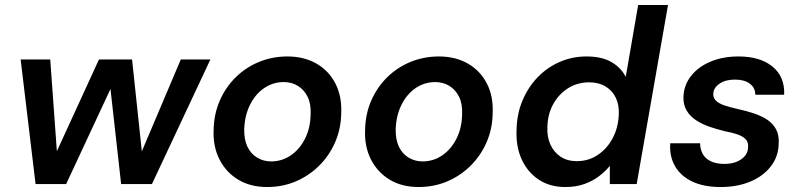

<svg xmlns="http://www.w3.org/2000/svg" viewBox="-20 -740 3218 772"><path d="M123 0 63 -501H182L212 -86L188 -87L378 -501H511L555 -87L531 -86L707 -501H826L591 0H467L419 -429H446L246 0Z M1054 12Q987 12 938 -17.5Q889 -47 862.5 -99Q836 -151 839 -217Q840 -281 863.5 -335Q887 -389 927.5 -429Q968 -469 1021.5 -491Q1075 -513 1136 -513Q1202 -513 1252 -484.5Q1302 -456 1328.5 -404.5Q1355 -353 1352 -285Q1351 -222 1327.5 -168Q1304 -114 1263 -73.5Q1222 -33 1169 -10.5Q1116 12 1054 12ZM1070 -91Q1114 -91 1149.5 -115.5Q1185 -140 1206.5 -182.5Q1228 -225 1229 -280Q1231 -322 1217 -350.5Q1203 -379 1178 -394.5Q1153 -410 1121 -410Q1078 -410 1042.5 -386Q1007 -362 985.5 -319Q964 -276 962 -221Q961 -180 974.5 -151Q988 -122 1013.5 -106.5Q1039 -91 1070 -91Z M1663 12Q1596 12 1547 -17.5Q1498 -47 1471.5 -99Q1445 -151 1448 -217Q1449 -281 1472.5 -335Q1496 -389 1536.5 -429Q1577 -469 1630.5 -491Q1684 -513 1745 -513Q1811 -513 1861 -484.5Q1911 -456 1937.5 -404.5Q1964 -353 1961 -285Q1960 -222 1936.5 -168Q1913 -114 1872 -73.5Q1831 -33 1778 -10.5Q1725 12 1663 12ZM1679 -91Q1723 -91 1758.5 -115.5Q1794 -140 1815.5 -182.5Q1837 -225 1838 -280Q1840 -322 1826 -350.5Q1812 -379 1787 -394.5Q1762 -410 1730 -410Q1687 -410 1651.5 -386Q1616 -362 1594.5 -319Q1573 -276 1571 -221Q1570 -180 1583.5 -151Q1597 -122 1622.5 -106.5Q1648 -91 1679 -91Z M2253 12Q2190 12 2145 -18.5Q2100 -49 2077 -100.5Q2054 -152 2057 -217Q2058 -281 2080.5 -335Q2103 -389 2141.5 -429Q2180 -469 2230.5 -491Q2281 -513 2338 -513Q2400 -513 2438.5 -490.5Q2477 -468 2496 -431L2546 -720H2666L2540 0H2432V-73Q2414 -51 2388.5 -31.5Q2363 -12 2329.5 0Q2296 12 2253 12ZM2299 -92Q2346 -92 2383.5 -117Q2421 -142 2443.5 -184.5Q2466 -227 2468 -279Q2470 -318 2456 -347Q2442 -376 2414.5 -392.5Q2387 -409 2349 -409Q2302 -409 2264.5 -385.5Q2227 -362 2204.5 -321.5Q2182 -281 2181 -229Q2179 -190 2193 -159Q2207 -128 2234 -110Q2261 -92 2299 -92Z M2878 12Q2809 12 2762.5 -10.5Q2716 -33 2693.5 -73Q2671 -113 2675 -164H2795Q2795 -141 2805 -122Q2815 -103 2837 -92Q2859 -81 2893 -81Q2922 -81 2943 -90Q2964 -99 2976 -114Q2988 -129 2988 -150Q2989 -169 2978 -180.5Q2967 -192 2945.5 -199.5Q2924 -207 2896 -212Q2863 -220 2832.5 -230.5Q2802 -241 2778 -257Q2754 -273 2740.5 -296Q2727 -319 2728 -351Q2730 -398 2758.5 -434.5Q2787 -471 2836.5 -492Q2886 -513 2949 -513Q3037 -513 3086.5 -472Q3136 -431 3133 -359H3017Q3017 -387 2995 -403.5Q2973 -420 2935 -420Q2897 -420 2873 -403.5Q2849 -387 2848 -363Q2847 -347 2858.5 -335.5Q2870 -324 2892 -316.5Q2914 -309 2945 -302Q2982 -294 3013 -283.5Q3044 -273 3066.5 -257.5Q3089 -242 3101 -219Q3113 -196 3111 -163Q3110 -110 3079 -70.5Q3048 -31 2996 -9.5Q2944 12 2878 12Z"/></svg>

Font: DM Sans 17pt SemiBold
Style: Italic
Weight: 600
Italic angle: -10°
Version: Version 4.004;gftools[0.9.30]